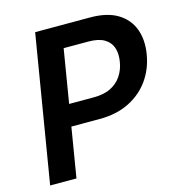

<svg xmlns="http://www.w3.org/2000/svg" viewBox="-108 -824 860 919"><g transform="rotate(-15 322.5 -364.0)"><path d="M27.8 0 148.4 -727.5H420.4Q503.9 -727.5 555.7 -696.5Q607.4 -665.5 627.9 -611.1Q648.4 -556.6 636.7 -487.3Q625.5 -417.5 586.9 -363Q548.3 -308.6 485.6 -277.3Q422.9 -246.1 338.9 -246.1H158.2L176.3 -353.5H338.9Q389.6 -353.5 423.8 -370.8Q458 -388.2 477.8 -418.5Q497.6 -448.7 503.4 -486.8Q509.8 -525.4 499.8 -554.9Q489.7 -584.5 461.2 -601.3Q432.6 -618.2 382.3 -618.2H260.3L158.2 0Z"/></g></svg>

Font: Inter SemiBold
Style: Italic
Weight: 600
Italic angle: -9.3988°
Designer: Rasmus Andersson
Foundry: rsms
Version: Version 4.001;git-66647c0bb